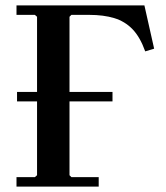

<svg xmlns="http://www.w3.org/2000/svg" viewBox="-20 -690 613 710"><path d="M41 0V-35H109L117 -42V-628L109 -635H41V-670H514L550 -510L517 -500Q498 -553 470 -582Q442 -611 402.5 -623Q363 -635 310 -635H244L237 -628V-42L244 -35H345V0ZM43 -315V-350H396V-315Z"/></svg>

Font: Brygada 1918 SemiBold
Style: Regular
Weight: 600
Designer: Mateusz Machalski | Borys Kosmynka | Przemek Hoffer
Foundry: NIEPODLEGLA 2018
Version: Version 3.006